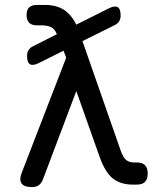

<svg xmlns="http://www.w3.org/2000/svg" viewBox="-20 -750 640 780"><path d="M154 -20Q148 -5 137.5 2.5Q127 10 110 10Q78 10 67.5 -5Q57 -20 69 -50L249 -516L238 -544L138 -494Q114 -482 102 -489Q90 -496 90 -523Q90 -537 96 -546.5Q102 -556 114 -562L211 -611Q203 -631 189 -639Q173 -647 150 -647H130Q109 -647 98.5 -657.5Q88 -668 88 -689Q88 -710 98.5 -720Q109 -730 130 -730H163Q217 -730 251 -702Q275 -681 290 -650L422 -716Q446 -728 458 -721Q470 -714 470 -687Q470 -673 464 -663.5Q458 -654 446 -648L315 -583L470 -139Q480 -110 492.5 -100Q505 -90 525 -90H535Q558 -90 569 -79Q580 -68 580 -45Q580 -22 569 -11Q558 0 535 0H520Q470 0 438.5 -25Q407 -50 385 -112L290 -380Z"/></svg>

Font: Maple Mono NF
Style: Regular
Weight: 400
Monospace: yes
Designer: subframe7536
Version: Version 7.000